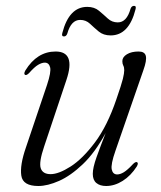

<svg xmlns="http://www.w3.org/2000/svg" viewBox="-20 -627 550 656"><path d="M448 -73Q454 -70 447.5 -58.5Q427 -26.5 399.2 -9Q371.5 8.5 342.5 8.5Q321.5 8.5 309.2 -1.8Q297 -12 297 -33Q297 -54 309.8 -89.8Q322.5 -125.5 341 -172.5Q304.5 -105.5 263 -66Q221.5 -26.5 182 -9Q142.5 8.5 111 8.5Q58 8.5 52.8 -27Q47.5 -62.5 68.5 -123L140.5 -336.5Q155.5 -381.5 151.2 -397.2Q147 -413 133 -413Q123 -413 110.2 -405.5Q97.5 -398 79.5 -377.5Q71 -369 66 -371Q60 -374 66.5 -386Q106.5 -451 170 -451Q239.5 -451 207 -354L131 -127Q112.5 -72.5 119.2 -52.2Q126 -32 153 -32Q180.5 -32 221.5 -58.2Q262.5 -84.5 304.8 -141Q347 -197.5 377.5 -287.5Q395 -338 399.8 -357.5Q404.5 -377 404.5 -387Q404.5 -397 401.2 -403Q398 -409 398 -418Q398 -432 413.5 -441.5Q429 -451 453.5 -451Q474.5 -451 478.2 -436Q482 -421 470 -387.5L374.5 -112Q358 -65 361.8 -48Q365.5 -31 380.5 -31Q390.5 -31 403 -38.5Q415.5 -46 434.5 -66.5Q443 -75 448 -73ZM358 -506Q333.5 -506 317.5 -519.2Q301.5 -532.5 287.5 -545.8Q273.5 -559 254 -559Q223 -559 210 -512.5Q206.5 -502.5 198.5 -502.5Q189.5 -502.5 193 -514.5Q216 -603.5 278 -603.5Q302.5 -603.5 318.2 -590.2Q334 -577 348.2 -563.8Q362.5 -550.5 382.5 -550.5Q413 -550.5 426 -597Q429.5 -607 438 -607Q446.5 -607 443 -595Q420.5 -506 358 -506Z"/></svg>

Font: Fraunces 72pt Light
Style: Italic
Weight: 300
Italic angle: -16°
Version: Version 1.000;[b76b70a41]